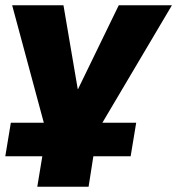

<svg xmlns="http://www.w3.org/2000/svg" viewBox="-23 -526 670 726"><path d="M118 180 137 65H-3L18 -62H170L151 -31L23 -506H217L271 -189H272L426 -506H627L347 -33L339 -62H492L471 65H330L312 180Z"/></svg>

Font: Nunito Sans 7pt Black
Style: Italic
Weight: 900
Italic angle: -9°
Version: Version 3.101;gftools[0.9.27]